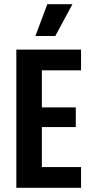

<svg xmlns="http://www.w3.org/2000/svg" viewBox="-20 -897 435 917"><path d="M58 0V-660H180V0ZM131 0V-99H367V0ZM131 -290V-384H342V-290ZM131 -561V-660H367V-561ZM244 -725H149L206 -877H326Z"/></svg>

Font: Bricolage Grotesque Condensed SemiBold
Style: Regular
Weight: 600
Width: 3
Designer: Mathieu Triay
Foundry: Atelier Triay
Version: Version 1.000;gftools[0.9.30]